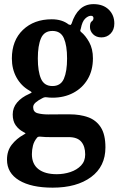

<svg xmlns="http://www.w3.org/2000/svg" viewBox="-20 -624 560 906"><path d="M36 -348Q36 -433 88.2 -483Q140.5 -533 224 -533Q273 -533 304 -508.5Q311 -506 312.8 -506.2Q314.5 -506.5 318 -513Q332 -557 357.5 -580.8Q383 -604.5 421.5 -604.5Q466.5 -604.5 493 -578.8Q519.5 -553 519.5 -513Q519.5 -483.5 502 -465.5Q484.5 -447.5 458.5 -447.5Q434.5 -447.5 419.5 -462.2Q404.5 -477 404.5 -496.5Q404.5 -518 412.8 -523.2Q421 -528.5 421 -538.5Q421 -549.5 409 -549.5Q396 -549.5 382 -536.2Q368 -523 361.5 -489.5Q359.5 -484 358.8 -480.8Q358 -477.5 362 -473.5Q383.5 -456.5 401 -424.8Q418.5 -393 418.5 -349Q418.5 -292.5 394 -250.8Q369.5 -209 326.2 -186Q283 -163 227.5 -163Q214 -163 199.5 -165Q190 -166.5 179.5 -160.5Q162 -152 149.2 -141.2Q136.5 -130.5 136.5 -118.5Q136.5 -95.5 157.2 -89.8Q178 -84 208 -84Q217 -84 236.2 -84.2Q255.5 -84.5 275.8 -84.5Q296 -84.5 308.5 -84.5Q357.5 -84.5 395.8 -70.8Q434 -57 455.8 -23Q477.5 11 477.5 71.5Q477.5 161.5 409.8 211.5Q342 261.5 228.5 261.5Q127.5 261.5 70.2 227Q13 192.5 13 129.5Q13 87.5 35.5 58.8Q58 30 91.5 11.5Q101.5 6 100.5 4.8Q99.5 3.5 90 -1.5Q67.5 -13.5 53.8 -33.2Q40 -53 40 -84Q40 -116 60.8 -140.5Q81.5 -165 118 -181Q130.5 -186.5 129.2 -188.8Q128 -191 118 -197Q79.5 -219 57.8 -258.5Q36 -298 36 -348ZM158.5 -348Q158.5 -287 173.5 -252.5Q188.5 -218 227.5 -218Q266.5 -218 281.5 -252.5Q296.5 -287 296.5 -348Q296.5 -409 281.5 -443.5Q266.5 -478 227.5 -478Q188.5 -478 173.5 -443.5Q158.5 -409 158.5 -348ZM382 105Q382 66.5 363.5 44.8Q345 23 304 23H219Q207.5 23 197 22.8Q186.5 22.5 172 21Q159.5 19.5 155 25.5Q140.5 43 135.5 63.2Q130.5 83.5 130.5 103.5Q130.5 150 161.2 174Q192 198 248 198Q281.5 198 312.2 187.8Q343 177.5 362.5 157Q382 136.5 382 105Z"/></svg>

Font: Besley* Narrow Semi
Style: Regular
Weight: 600
Width: 4
Designer: Owen Earl
Foundry: indestructible type*
Version: Version 3.000; ttfautohint (v1.8.3)